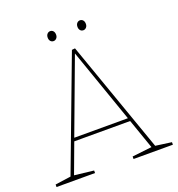

<svg xmlns="http://www.w3.org/2000/svg" viewBox="-147 -952 997 1073"><g transform="rotate(-20 352.0 -415.5)"><path d="M605 -22 596 -29 698 -15V0H464V-15L587 -29L583 -22L517 -211L525 -206H179L189 -213L118 -22L113 -29L235 -15V0H6V-15L105 -29L97 -22L349 -691L368 -693ZM191 -219 185 -225H518L514 -220L356 -672H360ZM447 -772Q436 -772 429 -780Q422 -788 422 -801Q422 -815 429.5 -823Q437 -831 447 -831Q458 -831 465 -823Q472 -815 472 -801Q472 -788 464.5 -780Q457 -772 447 -772ZM270 -772Q259 -772 252 -780Q245 -788 245 -801Q245 -815 252.5 -823Q260 -831 270 -831Q281 -831 288 -823Q295 -815 295 -801Q295 -788 287.5 -780Q280 -772 270 -772Z"/></g></svg>

Font: Bitter Thin
Style: Regular
Weight: 100
Designer: Sol Matas, and Bitter project Authors
Foundry: Sol Matas
Version: Version 2.002